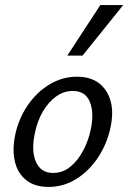

<svg xmlns="http://www.w3.org/2000/svg" viewBox="-20 -727 505 756"><path d="M171 9Q117 9 83.5 -17.5Q50 -44 39 -89.5Q28 -135 39 -192Q52 -257 87.5 -310Q123 -363 174 -394Q225 -425 283 -425Q336 -425 369.5 -399.5Q403 -374 415.5 -329Q428 -284 415 -225Q402 -162 367 -108.5Q332 -55 281.5 -23Q231 9 171 9ZM189 -46Q227 -46 257 -70.5Q287 -95 308 -135Q329 -175 338 -220Q351 -284 333.5 -326.5Q316 -369 266 -369Q232 -369 201.5 -347.5Q171 -326 148.5 -287.5Q126 -249 116 -197Q103 -129 122.5 -87.5Q142 -46 189 -46ZM245 -508 375 -707H465L305 -508Z"/></svg>

Font: Ysabeau Infant Medium
Style: Italic
Weight: 500
Italic angle: -12°
Designer: Christian Thalmann (Catharsis Fonts)
Version: Version 2.001;gftools[0.9.30]; featfreeze: ss01,ss02,lnum